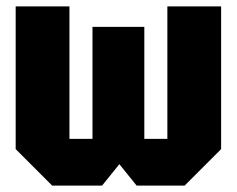

<svg xmlns="http://www.w3.org/2000/svg" viewBox="-20 -580 740 600"><path d="M431 -496V-146H503V-560H671V-114L557 0H407L353 -67L299 0H143L29 -114V-560H197V-146H269V-496Z"/></svg>

Font: Tektur Condensed
Style: Bold
Weight: 700
Width: 3
Designer: Adam Jagosz
Foundry: Adam Jagosz
Version: Version 1.005;gftools[0.9.30]